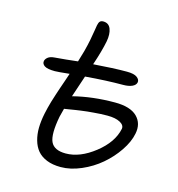

<svg xmlns="http://www.w3.org/2000/svg" viewBox="-99 -793 763 825"><g transform="rotate(15 282.5 -380.0)"><path d="M244.1 -54.2Q208 -54.2 181.6 -64.9Q155.3 -75.7 140.1 -94Q125 -112.3 117.7 -138.2Q110.4 -164.1 110.8 -193.4Q111.3 -222.7 118.2 -256.8Q120.6 -269.5 124.8 -285.6Q128.9 -301.8 132.6 -314.2Q136.2 -326.7 143.6 -349.1Q150.9 -371.6 154.3 -381.3Q157.7 -391.1 167 -418Q176.3 -444.8 178.2 -451.2Q127.4 -445.8 113.8 -445.8Q80.6 -445.8 67.6 -454.3Q54.7 -462.9 57.1 -476.1Q59.1 -485.4 68.6 -492.9Q78.1 -500.5 96.2 -502Q149.4 -506.3 199.2 -512.2Q212.4 -555.2 213.9 -562Q221.2 -589.8 226.1 -614.5Q231 -639.2 233.9 -659.2Q236.8 -679.2 237.8 -683.1Q240.2 -695.3 245.1 -700.7Q250 -706.1 259.8 -706.1Q284.7 -706.1 293.5 -683.3Q302.2 -660.6 295.9 -627Q287.1 -582 265.1 -517.1Q354 -523.9 414.1 -523.9Q445.8 -523.9 459.2 -513.7Q472.7 -503.4 470.2 -491.2Q467.8 -479 452.4 -471.9Q437 -464.8 412.1 -464.8Q338.9 -464.8 245.1 -457Q217.8 -375.5 212.9 -360.8Q299.3 -382.8 398.9 -382.8Q467.3 -382.8 497.6 -352.8Q527.8 -322.8 518.1 -275.9Q510.7 -238.3 483.6 -198.2Q456.5 -158.2 419.2 -126.5Q381.8 -94.7 335 -74.5Q288.1 -54.2 244.1 -54.2ZM184.1 -262.2Q168.5 -180.7 183.3 -148.4Q198.2 -116.2 250 -116.2Q313 -116.2 378.2 -167.5Q443.4 -218.8 456.1 -280.8Q459 -297.4 438.7 -308.6Q418.5 -319.8 381.8 -319.8Q367.2 -319.8 352.3 -319.1Q337.4 -318.4 321.8 -316.9Q306.2 -315.4 294.4 -314.5Q282.7 -313.5 265.9 -311Q249 -308.6 241.2 -307.4Q233.4 -306.2 215.6 -303.2Q197.8 -300.3 193.8 -299.8Q185.1 -268.1 184.1 -262.2Z"/></g></svg>

Font: Shantell Sans Irregular Bouncy
Style: Italic
Weight: 300
Italic angle: -11.31°
Designer: Stephen Nixon, Anya Danilova, Shantell Martin
Foundry: Arrow Type
Version: Version 1.006;[9816181b4]